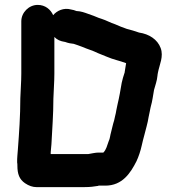

<svg xmlns="http://www.w3.org/2000/svg" viewBox="-20 -724 730 784"><path d="M341 -95H187V-102C188 -112 189 -123 190 -135C193 -196 198 -255 198 -321C199 -358 202 -388 202 -424V-573C214 -561 226 -556 244 -553C245 -553 247 -553 248 -552C259 -548 270 -546 281 -545C292 -541 303 -538 315 -533C338 -523 358 -518 380 -507C391 -502 406 -497 417 -492C442 -481 469 -476 495 -466L493 -454C491 -444 490 -436 489 -429C489 -428 489 -426 488 -425C484 -412 480 -401 477 -386C472 -356 467 -327 460 -298L455 -274C454 -266 452 -258 450 -250L446 -232C441 -217 437 -197 433 -182C430 -173 429 -157 424 -148C417 -129 414 -113 402 -101H382C370 -101 353 -97 341 -95ZM134 -704C98 -704 67 -673 67 -637V-424C67 -388 64 -359 63 -323C63 -250 58 -181 53 -114C53 -106 51 -97 51 -89C50 -80 50 -70 50 -61C51 -56 51 -52 51 -48C51 -13 59 8 82 24C98 35 114 40 128 40H326C347 40 364 38 381 35C382 34 382 34 383 34H410C480 34 513 -18 537 -65C546 -84 554 -108 559 -131C562 -147 565 -154 569 -171C575 -196 583 -220 587 -247L592 -271C593 -278 595 -285 596 -290C602 -310 605 -335 609 -357C614 -376 621 -393 623 -415C623 -418 624 -422 625 -428C631 -460 649 -493 636 -528C623 -563 589 -585 548 -591C531 -597 514 -602 498 -606C480 -612 466 -618 450 -625C431 -631 414 -641 395 -647L383 -651C372 -656 353 -663 341 -667C324 -673 312 -678 292 -679C285 -682 278 -684 271 -685C240 -694 212 -680 197 -662C187 -685 165 -704 134 -704Z"/></svg>

Font: Electronic
Style: UltThk
Weight: 900
Version: Version 1.011